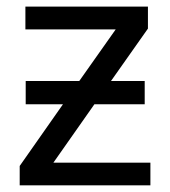

<svg xmlns="http://www.w3.org/2000/svg" viewBox="-20 -556 510 576"><path d="M57.1 -313H217.8L327.1 -467.8H56.2V-536.1H423.8V-470.2L313 -313H414.1V-243.2H263.2L140.1 -67.9H431.2V0H39.1V-58.1L168.9 -243.2H57.1Z"/></svg>

Font: NotoSans
Style: Regular
Weight: 400
Designer: Monotype Design team
Foundry: Monotype Imaging Inc.
Version: Version 1.04; ttfautohint (v1.4.1)